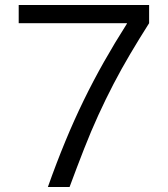

<svg xmlns="http://www.w3.org/2000/svg" viewBox="-20 -750 673 770"><path d="M172 0Q206 -96 241.5 -182Q277 -268 315.5 -347Q354 -426 397 -502Q440 -578 489 -655V-657H55V-730H578V-657Q538 -594 502.5 -534Q467 -474 435.5 -413.5Q404 -353 374.5 -288.5Q345 -224 317 -152.5Q289 -81 259 0Z"/></svg>

Font: M PLUS 1 Thin
Style: Regular
Weight: 400
Version: Version 1.001